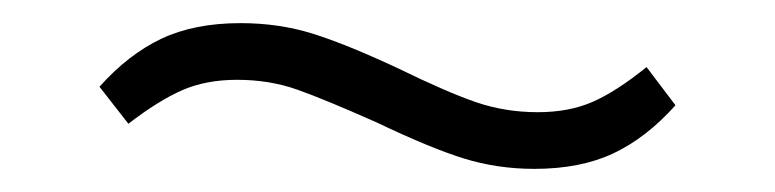

<svg xmlns="http://www.w3.org/2000/svg" viewBox="-20 -403 670 166"><path d="M306 -297Q261 -317 237 -325.5Q213 -334 185 -334Q158 -334 137.5 -325Q117 -316 91 -296L66 -328Q91 -356 119.5 -369.5Q148 -383 188 -383Q221 -383 250 -374Q279 -365 324 -344Q367 -323 392 -314.5Q417 -306 445 -306Q472 -306 492.5 -315Q513 -324 539 -345L564 -312Q539 -284 510.5 -270.5Q482 -257 442 -257Q410 -257 381 -266Q352 -275 306 -297Z"/></svg>

Font: IBM Plex Sans JP Light
Style: Regular
Weight: 300
Designer: Mike Abbink; Paul van der Laan; Pieter van Rosmalen; Wujin Sim; Yejin Wi; Jinhee Kim; Boomi Park; Yona Kim; Kichan Ma
Foundry: Sandoll Inc.
Version: Version 1.002